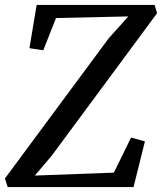

<svg xmlns="http://www.w3.org/2000/svg" viewBox="-29 -763 660 783"><path d="M2.5 0 -9 -35 414.5 -607 494.5 -696 199.5 -689.5 147.5 -558 91 -566.5 120.5 -743H601.5L611.5 -709L181.5 -127.5L113 -47L435.5 -59L505.5 -202L562 -186.5L515.5 0Z"/></svg>

Font: Merriweather 36pt
Style: Italic
Weight: 400
Italic angle: -7.8°
Version: Version 2.101